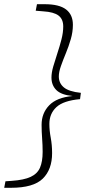

<svg xmlns="http://www.w3.org/2000/svg" viewBox="-48 -735 435 914"><path d="M337 -293 333 -263Q254 -256 220.5 -225Q187 -194 187 -145Q187 -114 193.5 -79.5Q200 -45 200 -6Q200 72 155.5 115.5Q111 159 4 159H-28L-22 128L7 126Q66 122 98 107Q130 92 142.5 63Q155 34 155 -12Q155 -44 152.5 -76.5Q150 -109 150 -141Q150 -196 186 -233.5Q222 -271 298 -278Q244 -283 220.5 -306Q197 -329 197 -366Q197 -389 205.5 -418.5Q214 -448 225 -481Q236 -514 244.5 -547Q253 -580 253 -609Q253 -644 230.5 -661Q208 -678 158 -681L122 -684L128 -715H165Q234 -715 266.5 -690Q299 -665 299 -617Q299 -583 289 -548.5Q279 -514 265.5 -481.5Q252 -449 242 -420.5Q232 -392 232 -371Q232 -339 256 -319Q280 -299 337 -293Z"/></svg>

Font: Source Serif 4 SmText Light
Style: Italic
Weight: 300
Italic angle: -12°
Designer: Frank Grießhammer
Foundry: Adobe
Version: Version 4.005;hotconv 1.1.0;makeotfexe 2.6.0